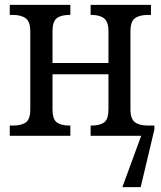

<svg xmlns="http://www.w3.org/2000/svg" viewBox="-20 -556 659 786"><path d="M612 -26 556 210H481L558 0H351V-42H354Q389 -42 406.5 -55Q424 -68 424 -109V-252H195V-109Q195 -68 212.5 -55Q230 -42 265 -42H268V0H20V-42H32Q68 -42 86 -55Q104 -68 104 -109V-427Q104 -467 85.5 -481Q67 -495 32 -495H20V-536H268V-495H265Q230 -495 212.5 -481.5Q195 -468 195 -428V-298H424V-427Q424 -467 406 -481Q388 -495 354 -495H351V-536H598V-495H587Q551 -495 532.5 -481.5Q514 -468 514 -428V-109Q514 -69 532.5 -55.5Q551 -42 587 -42H612Z"/></svg>

Font: Noto Serif Narrow
Style: Regular
Weight: 400
Width: 4
Designer: Monotype Design Team
Foundry: Monotype Imaging Inc.
Version: Version 1.001